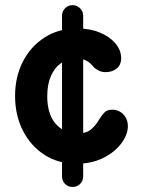

<svg xmlns="http://www.w3.org/2000/svg" viewBox="-20 -640 564 764"><path d="M284.2 11.5Q212 11.5 157 -23.9Q102 -59.2 71 -120.5Q40 -181.8 40 -258.2Q40 -333.8 70.8 -394.4Q101.5 -455 157.4 -490.9Q213.2 -526.8 287 -526.8Q338 -526.8 377 -510.6Q416 -494.5 438.5 -468.2Q461 -442 462 -411.5Q463 -382.8 445 -367.9Q427 -353 401 -353Q385.5 -353 374.1 -358.4Q362.8 -363.8 354.8 -371Q348.8 -379 340 -387.2Q331.2 -395.5 317.9 -401.2Q304.5 -407 284 -407Q250.5 -407 224.1 -389.4Q197.8 -371.8 182.9 -338.2Q168 -304.8 168 -257.5Q168 -185.8 201.6 -147.4Q235.2 -109 287.8 -109Q325 -109 344 -126.4Q363 -143.8 374 -163.8Q384.2 -180 395 -191.8Q405.8 -203.5 426.2 -203.5Q454.5 -203.5 472.2 -183.2Q490 -163 488.8 -134.2Q486.8 -99.8 460.1 -66Q433.5 -32.2 388.4 -10.4Q343.2 11.5 284.2 11.5ZM268.8 104Q251 104 238.9 91.8Q226.8 79.5 226.8 62V-577.5Q226.8 -594.5 238.9 -607Q251 -619.5 268.8 -619.5Q286.5 -619.5 298.8 -607Q311 -594.5 311 -577.5V62Q311 79.5 298.8 91.8Q286.5 104 268.8 104Z"/></svg>

Font: National Park
Style: Regular
Weight: 400
Designer: Andrea Herstowski, Ben Hoepner
Version: Version 1.009